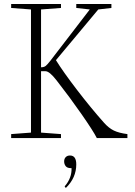

<svg xmlns="http://www.w3.org/2000/svg" viewBox="-20 -683 669 950"><path d="M35.2 0V-19.5L133.3 -26.9V-636.2L35.2 -643.6V-663.1H281.7V-643.6L183.1 -636.2V-350.1H183.6Q197.3 -350.1 205.6 -356.4Q213.9 -362.8 229.5 -382.8L424.3 -636.2L357.4 -643.6V-663.1H531.2V-643.6L466.3 -636.2L256.8 -385.3Q292.5 -327.6 361.6 -237.5Q430.7 -147.5 495.1 -75.2Q518.1 -49.3 543.2 -37.1Q568.4 -24.9 610.4 -19.5V0H459Q441.9 -34.2 383.3 -118.4Q324.7 -202.6 259.3 -286.1Q224.6 -330.6 205.1 -330.6H183.1V-26.9L281.7 -19.5V0ZM305.7 247.1 299.8 239.3Q335.9 197.8 334 148.9H330.6Q313 148.9 305.2 139.2Q297.4 129.4 297.4 115.7Q297.4 102.5 305.2 94.5Q313 86.4 326.2 86.4Q357.4 86.4 357.4 130.4Q357.4 196.8 305.7 247.1Z"/></svg>

Font: Elstob ExtraLight
Style: Regular
Weight: 200
Designer: Peter S. Baker
Version: Version 1.015